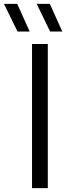

<svg xmlns="http://www.w3.org/2000/svg" viewBox="-80 -966 350 986"><path d="M84.5 0V-740H165.5V0ZM177.5 -804 108.5 -946H176L240 -804ZM10 -804 -59.5 -946H8.5L72.5 -804Z"/></svg>

Font: Encode Sans SC Condensed Thin
Style: Regular
Weight: 400
Version: Version 3.002